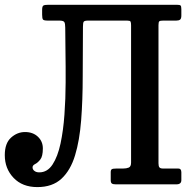

<svg xmlns="http://www.w3.org/2000/svg" viewBox="-20 -770 799 802"><path d="M0 -122Q0 -171.5 26 -195Q52 -218.5 84.5 -218.5Q117.5 -218.5 138.2 -199Q159 -179.5 159 -150Q159 -117 148.2 -103.5Q137.5 -90 126.8 -84.8Q116 -79.5 116 -71Q116 -62 123.8 -56Q131.5 -50 144 -50Q178 -50 199.5 -82.8Q221 -115.5 232.8 -170.2Q244.5 -225 249.2 -291.5Q254 -358 254.2 -426Q254.5 -494 253.5 -554Q252.5 -614 252.5 -654.5Q252.5 -672 248.5 -678Q244.5 -684 227.5 -684H179.5Q163.5 -684 159.8 -688.2Q156 -692.5 156 -708.5V-728.5Q156 -744 161.5 -747Q167 -750 181 -750H719Q731 -750 734.2 -747Q737.5 -744 737.5 -731.5V-705.5Q737.5 -692 732.2 -688Q727 -684 716.5 -684H662Q649 -684 645.5 -681Q642 -678 642 -665V-88Q642 -75.5 646 -70.8Q650 -66 661 -66H725Q737.5 -66 737.5 -50V-17.5Q737.5 0 717 0H463.5Q452 0 447.2 -3.5Q442.5 -7 442.5 -17.5V-51Q442.5 -60 446.8 -63Q451 -66 466 -66H494Q508 -66 517.8 -70Q527.5 -74 527.5 -91V-664.5Q527.5 -676 525.2 -680Q523 -684 510.5 -684H348.5Q332.5 -684 329.5 -679Q326.5 -674 326.5 -658Q325.5 -550.5 325.5 -451.2Q325.5 -352 319 -267.8Q312.5 -183.5 293.5 -121Q274.5 -58.5 236.8 -23.5Q199 11.5 136 11.5Q73.5 11.5 36.8 -27Q0 -65.5 0 -122Z"/></svg>

Font: Besley* Narrow Medium
Style: Regular
Weight: 500
Width: 4
Designer: Owen Earl
Foundry: indestructible type*
Version: Version 3.000; ttfautohint (v1.8.3)